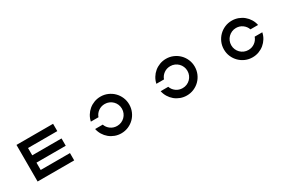

<svg xmlns="http://www.w3.org/2000/svg" viewBox="116 -1731 4250 2840"><g transform="rotate(-30 2241.0 -311.0)"><path d="M250 -625H875V-500H375V-375H875V-250H375V-125H875V0H250Z M1682 3Q1625 3 1574 -16Q1523 -35 1482.5 -68.5Q1442 -102 1414 -148Q1386 -194 1375 -247H1505Q1524 -192 1572 -157.5Q1620 -123 1682 -123Q1721 -123 1755 -137.5Q1789 -152 1814.5 -177.5Q1840 -203 1854.5 -237Q1869 -271 1869 -310Q1869 -349 1854.5 -383Q1840 -417 1814.5 -442.5Q1789 -468 1755 -482.5Q1721 -497 1682 -497Q1620 -497 1572 -462.5Q1524 -428 1505 -373H1375Q1386 -426 1414 -472Q1442 -518 1482.5 -551.5Q1523 -585 1574 -604Q1625 -623 1682 -623Q1746 -623 1803 -598.5Q1860 -574 1902.5 -531.5Q1945 -489 1969.5 -432Q1994 -375 1994 -311Q1994 -246 1969.5 -188.5Q1945 -131 1902.5 -88.5Q1860 -46 1803 -21.5Q1746 3 1682 3Z M2801 3Q2744 3 2693 -16Q2642 -35 2601.5 -68.5Q2561 -102 2533 -148Q2505 -194 2494 -247H2624Q2643 -192 2691 -157.5Q2739 -123 2801 -123Q2840 -123 2874 -137.5Q2908 -152 2933.5 -177.5Q2959 -203 2973.5 -237Q2988 -271 2988 -310Q2988 -349 2973.5 -383Q2959 -417 2933.5 -442.5Q2908 -468 2874 -482.5Q2840 -497 2801 -497Q2739 -497 2691 -462.5Q2643 -428 2624 -373H2494Q2505 -426 2533 -472Q2561 -518 2601.5 -551.5Q2642 -585 2693 -604Q2744 -623 2801 -623Q2865 -623 2922 -598.5Q2979 -574 3021.5 -531.5Q3064 -489 3088.5 -432Q3113 -375 3113 -311Q3113 -246 3088.5 -188.5Q3064 -131 3021.5 -88.5Q2979 -46 2922 -21.5Q2865 3 2801 3Z M3925 -625Q3982 -625 4033 -606Q4084 -587 4124.5 -553.5Q4165 -520 4193 -474.5Q4221 -429 4232 -375H4102Q4083 -430 4035 -465Q3987 -500 3925 -500Q3886 -500 3852 -485Q3818 -470 3792.5 -444.5Q3767 -419 3752.5 -385Q3738 -351 3738 -312Q3738 -273 3752.5 -239Q3767 -205 3792.5 -179.5Q3818 -154 3852 -139.5Q3886 -125 3925 -125Q3987 -125 4035 -160Q4083 -195 4102 -250H4232Q4221 -196 4193 -150.5Q4165 -105 4124.5 -71.5Q4084 -38 4033 -19Q3982 0 3925 0Q3860 0 3803.5 -24.5Q3747 -49 3704.5 -91.5Q3662 -134 3637.5 -190.5Q3613 -247 3613 -312Q3613 -377 3637.5 -434Q3662 -491 3704.5 -533.5Q3747 -576 3803.5 -600.5Q3860 -625 3925 -625Z"/></g></svg>

Font: Eyechart
Style: Regular
Weight: 400
Designer: Peter Wiegel
Foundry: Peter Wiegel
Version: Version 1.000